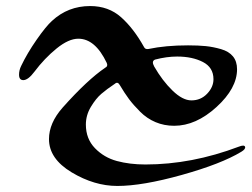

<svg xmlns="http://www.w3.org/2000/svg" viewBox="-20 -412 832 635"><path d="M368 203Q292 203 217 158Q142 113 142 48Q142 -5 187 -56Q269 -148 328 -188Q338 -193 333 -204Q295 -284 239 -284Q207 -284 167 -251.5Q127 -219 94 -175Q73 -147 57 -147Q43 -147 43 -165Q43 -180 50 -194Q70 -236 101 -280.5Q132 -325 152 -343Q205 -392 278 -392Q339 -392 380.5 -355Q422 -318 456 -257Q460 -248 471 -250Q528 -262 602 -262Q636 -262 660.5 -259.5Q685 -257 711 -249.5Q737 -242 750.5 -225.5Q764 -209 764 -183Q764 -120 696 -58Q628 4 556 4Q523 4 494.5 -8Q466 -20 443.5 -42.5Q421 -65 406.5 -84.5Q392 -104 376 -131Q369 -143 360 -135Q333 -117 315 -101.5Q297 -86 280.5 -58.5Q264 -31 264 0Q264 47 294 78Q324 109 366.5 120.5Q409 132 461 132Q614 132 770 73Q788 66 790.5 73.5Q793 81 778 90Q712 130 581.5 166.5Q451 203 368 203ZM613 -80Q644 -80 665 -102Q686 -124 686 -150Q686 -189 651 -207Q616 -225 566 -225Q531 -225 493 -215Q480 -210 490 -192Q517 -145 550.5 -112.5Q584 -80 613 -80Z"/></svg>

Font: Joscelyn
Style: Regular
Weight: 400
Designer: Peter S. Baker
Version: Version 1.012